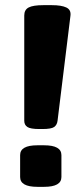

<svg xmlns="http://www.w3.org/2000/svg" viewBox="-20 -722 316 744"><path d="M133 -222Q98 -222 86 -230Q74 -238 74 -254V-662Q74 -684 91 -693Q108 -702 148 -702H181Q218 -702 237 -693Q256 -684 253 -661L203 -254Q201 -238 190 -230Q179 -222 144 -222ZM125 2Q58 2 58 -36V-121Q58 -159 125 -159H151Q218 -159 218 -121V-36Q218 2 151 2Z"/></svg>

Font: Asap Semi Condensed ExtraBold
Style: Regular
Weight: 800
Width: 4
Designer: Pablo Cosgaya
Foundry: Omnibus-Type
Version: Version 3.001; ttfautohint (v1.8.4.7-5d5b)